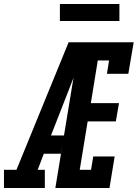

<svg xmlns="http://www.w3.org/2000/svg" viewBox="-62 -948 694 968"><path d="M-42 0V-92H21L284 -735H378Q354 -674 330.5 -612.5Q307 -551 283 -490L195 -265H261L245 -173H159L128 -92H164V0ZM217 0 338 -735H612L585 -576H477L488 -643H431L396 -428H538L522 -336H380L340 -92H397L408 -159H516L490 0ZM540 -842H240V-928H540Z"/></svg>

Font: Iosevka Slab Semibold Extended
Style: Italic
Weight: 600
Width: 7
Italic angle: -9°
Monospace: yes
Designer: Belleve Invis
Foundry: Belleve Invis
Version: Version 11.1.0; ttfautohint (v1.8.3)